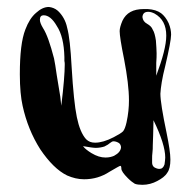

<svg xmlns="http://www.w3.org/2000/svg" viewBox="-20 -592 540 543"><path d="M300.8 -192.4C306.6 -192.4 311.5 -190.4 316.4 -187.5C320.3 -184.6 322.3 -179.7 322.3 -174.8C321.3 -166 315.4 -158.2 302.7 -151.4C295.9 -148.4 288.1 -146.5 278.3 -146.5C265.6 -146.5 252.9 -150.4 238.3 -159.2C227.5 -166 219.7 -171.9 214.8 -178.7C231.4 -175.8 244.1 -173.8 251 -173.8C260.7 -173.8 269.5 -175.8 275.4 -177.7C283.2 -181.6 288.1 -184.6 291 -187.5C294.9 -190.4 297.9 -192.4 300.8 -192.4ZM414.1 -252C436.5 -206.1 447.3 -170.9 447.3 -146.5C447.3 -141.6 446.3 -134.8 445.3 -127C442.4 -118.2 437.5 -114.3 430.7 -114.3C425.8 -114.3 420.9 -116.2 416 -119.1C412.1 -122.1 410.2 -127 410.2 -131.8V-143.6C410.2 -148.4 410.2 -154.3 411.1 -160.2C412.1 -168 412.1 -173.8 412.1 -180.7C413.1 -195.3 413.1 -218.8 414.1 -252ZM101.6 -512.7C95.7 -522.5 92.8 -530.3 92.8 -536.1C92.8 -544.9 96.7 -548.8 103.5 -548.8C116.2 -548.8 128.9 -539.1 140.6 -518.6C154.3 -498 161.1 -468.8 162.1 -430.7C162.1 -428.7 162.1 -425.8 162.1 -419.9C163.1 -416 163.1 -412.1 163.1 -409.2C163.1 -387.7 160.2 -348.6 153.3 -293C153.3 -293.9 152.3 -302.7 150.4 -319.3C147.5 -335.9 144.5 -355.5 140.6 -378.9C137.7 -400.4 134.8 -417 132.8 -426.8C122.1 -467.8 112.3 -496.1 101.6 -512.7ZM396.5 -524.4C387.7 -529.3 383.8 -535.2 382.8 -543.9C383.8 -553.7 388.7 -558.6 399.4 -558.6C405.3 -558.6 411.1 -556.6 417 -553.7C439.5 -541 450.2 -520.5 450.2 -491.2C450.2 -464.8 440.4 -427.7 421.9 -377.9V-387.7C421.9 -393.6 421.9 -402.3 421.9 -414.1C422.9 -425.8 422.9 -434.6 422.9 -441.4C422.9 -450.2 421.9 -462.9 420.9 -477.5C418.9 -491.2 416 -502 412.1 -507.8C409.2 -515.6 403.3 -520.5 396.5 -524.4ZM143.6 -561.5C135.7 -568.4 127 -571.3 118.2 -572.3C105.5 -572.3 93.8 -566.4 82 -555.7C69.3 -544.9 59.6 -529.3 51.8 -508.8C41 -481.4 36.1 -439.5 36.1 -381.8C36.1 -343.8 39.1 -314.5 43.9 -293C53.7 -248 70.3 -207 93.8 -169.9C118.2 -133.8 143.6 -108.4 169.9 -95.7C185.5 -88.9 201.2 -85 217.8 -85C244.1 -85 267.6 -91.8 290 -106.4C308.6 -117.2 318.4 -123 320.3 -123C322.3 -123 323.2 -120.1 323.2 -115.2C323.2 -109.4 329.1 -100.6 341.8 -87.9C349.6 -80.1 356.4 -75.2 361.3 -72.3C366.2 -70.3 374 -69.3 382.8 -69.3C397.5 -69.3 412.1 -73.2 424.8 -80.1C437.5 -86.9 447.3 -93.8 453.1 -103.5C459 -111.3 461.9 -124 461.9 -140.6C461.9 -157.2 458 -182.6 451.2 -215.8C439.5 -271.5 433.6 -308.6 433.6 -327.1C434.6 -344.7 438.5 -371.1 447.3 -405.3C458 -451.2 463.9 -481.4 463.9 -494.1C463.9 -503.9 461.9 -514.6 457 -526.4C451.2 -539.1 443.4 -548.8 435.5 -554.7C425.8 -561.5 414.1 -565.4 397.5 -566.4H386.7C356.4 -566.4 336.9 -555.7 326.2 -533.2C321.3 -521.5 318.4 -511.7 318.4 -503.9C318.4 -493.2 322.3 -466.8 331.1 -423.8C339.8 -377.9 344.7 -339.8 344.7 -307.6C344.7 -289.1 342.8 -268.6 337.9 -246.1C335 -233.4 332 -225.6 328.1 -220.7C323.2 -215.8 314.5 -210.9 301.8 -204.1C281.2 -193.4 263.7 -188.5 249 -188.5C238.3 -188.5 230.5 -191.4 223.6 -198.2C211.9 -210.9 203.1 -232.4 197.3 -260.7C191.4 -289.1 186.5 -336.9 182.6 -402.3C179.7 -456.1 175.8 -492.2 169.9 -513.7C166 -533.2 156.2 -549.8 143.6 -561.5Z"/></svg>

Font: Puffy Slushy
Style: Regular
Weight: 400
Designer: Intuisi Creative
Foundry: Intuisi Creative
Version: Version 001.000